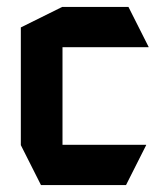

<svg xmlns="http://www.w3.org/2000/svg" viewBox="-20 -533 464 553"><path d="M98 0 40 -115V-116H401V-115L343 0ZM40 -116V-454L159 -513H160V-116ZM160 -397V-513H350L408 -398V-397Z"/></svg>

Font: Foldit Medium
Style: Regular
Weight: 500
Version: Version 1.003